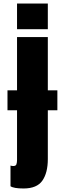

<svg xmlns="http://www.w3.org/2000/svg" viewBox="-20 -943 360 1090"><path d="M76.7 -777.3V-922.9H251.5V-777.3ZM113.8 127Q58.1 127 39.6 114.3V-2.9Q48.3 -0.5 55.7 -0.5Q69.8 -0.5 73.2 -10.3Q76.7 -20 76.7 -35.2V-316.9H22.5V-430.2H76.7V-732.4H251.5V-430.2H305.7V-316.9H251.5V-40Q251.5 38.1 220.5 82.5Q189.5 127 113.8 127Z"/></svg>

Font: Anton SC
Style: Regular
Weight: 400
Designer: Vernon Adams
Foundry: Vernon Adams
Version: Version 2.116; ttfautohint (v1.8.4.7-5d5b)